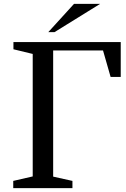

<svg xmlns="http://www.w3.org/2000/svg" viewBox="-20 -966 645 986"><path d="M260 -801H228L360 -946H494ZM253 -707V-59L352 -37V0H48V-37L148 -60V-689L49 -713V-750H600V-571H548L509 -707Z"/></svg>

Font: Ledger
Style: Regular
Weight: 400
Designer: Denis Masharov
Foundry: Denis Masharov
Version: 1.001